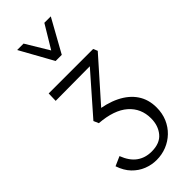

<svg xmlns="http://www.w3.org/2000/svg" viewBox="-313 -750 1083 1083"><g transform="rotate(-45 228.5 -208.5)"><path d="M215.1 289Q176.3 289 138.9 274.3Q101.5 259.5 72 229Q42.5 198.4 26.1 149.7L82.5 124.9Q104.4 182.1 141.4 208.7Q178.4 235.4 229.3 235.4Q295.4 235.4 327.3 196.6Q359.3 157.9 359.3 100.2Q359.3 20.4 302 -29.9Q244.6 -80.1 131.4 -88.8L118.3 -119L352 -385.5L376.6 -352.1L48.3 -349.9L49.9 -407.4H404.7L415.7 -381.7L178.1 -113.7L159 -146.8Q242.4 -137.5 301.9 -108.2Q361.5 -78.9 393.1 -31.9Q424.8 15.1 424.8 78.9Q424.8 125.7 408.3 164.3Q391.7 202.8 362.6 230.8Q333.5 258.7 295.8 273.9Q258 289 215.1 289ZM207.1 -509.1 219.9 -549.5 314.5 -706.5H365.8L256.1 -509.1ZM207.1 -509.1 97.4 -706.5H148.6L243.8 -548.5L256.1 -509.1Z"/></g></svg>

Font: Ysabeau
Style: Bold
Weight: 700
Designer: Christian Thalmann (Catharsis Fonts)
Version: Version 2.000;gftools[0.9.27.dev2+g8671c4b]